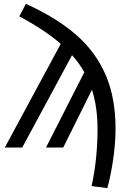

<svg xmlns="http://www.w3.org/2000/svg" viewBox="-20 -770 680 1002"><path d="M583 -98Q583 -23 570.5 62.5Q558 148 540 212L458 201Q489 60 489 -98Q489 -210 460 -302L310 0H220L420 -393Q394 -440 356 -482L96 0H5L297 -541Q217 -611 81 -685L115 -750Q274 -678 376.5 -589Q479 -500 531 -380Q583 -260 583 -98Z"/></svg>

Font: FiraGOUPP
Style: Medium
Weight: 400
Designer: bBox Type
Foundry: bBox Type GmbH
Version: Version 1.001